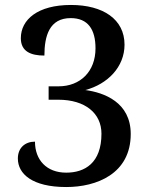

<svg xmlns="http://www.w3.org/2000/svg" viewBox="-20 -744 601 774"><path d="M247 10C369 10 507 -43 507 -204C507 -332 399 -371 324 -381C414 -405 482 -474 482 -564C482 -666 396 -724 266 -724C132 -724 64 -665 64 -590C64 -536 105 -520 159 -520C159 -599 179 -671 265 -671C335 -671 365 -625 365 -549C365 -456 304 -396 216 -396H176V-342H215C324 -342 389 -287 389 -205C389 -87 322 -48 247 -48C168 -48 121 -99 121 -173C81 -173 52 -148 52 -105C52 -43 110 10 247 10Z"/></svg>

Font: Noto Serif Devanagari Medium
Style: Regular
Weight: 500
Designer: Universal Thirst, Indian Type Foundry and the Monotype Design Team
Foundry: Monotype Imaging Inc.
Version: Version 2.004